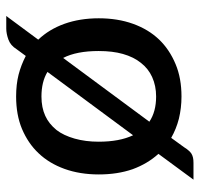

<svg xmlns="http://www.w3.org/2000/svg" viewBox="-32 -564 635 610"><g transform="rotate(90 285.0 -258.5)"><path d="M409.2 -364.3 208 -92.3Q239.3 -73.2 286.1 -73.2Q321.3 -73.2 347.7 -85.4Q372.6 -96.7 392.6 -121.1Q409.7 -143.1 419.9 -178.7Q429.7 -213.4 429.7 -254.9Q429.7 -321.3 409.2 -364.3ZM163.6 -142.1 366.2 -416Q334.5 -437.5 286.1 -437.5Q252 -437.5 224.1 -424.8Q197.3 -412.6 179.2 -389.2Q160.6 -366.2 150.9 -332Q141.6 -299.3 141.6 -254.9Q141.6 -184.6 163.6 -142.1ZM550.3 -556.2 468.3 -444.8Q499.5 -410.6 517.1 -362.8Q533.7 -314.9 533.7 -255.4Q533.7 -195.3 516.1 -146.5Q498.5 -97.7 466.3 -64Q435.1 -30.8 388.7 -11.2Q344.2 7.3 286.1 7.3Q248 7.3 216.8 -0.5Q186.5 -8.3 157.2 -23.4L135.7 5.9Q124 24.9 105.5 31.7Q86.4 38.6 70.3 38.6H30.3L105.5 -63Q72.8 -97.2 55.2 -146Q37.6 -195.3 37.6 -255.4Q37.6 -315.4 55.2 -364.3Q72.8 -413.1 105 -446.8Q136.7 -480 183.6 -499.5Q228 -518.1 286.1 -518.1Q322.8 -518.1 356.9 -509.8Q389.2 -501.5 417.5 -485.4L447.3 -526.4Q452.6 -535.2 458 -541Q461.9 -545.9 467.8 -549.8Q473.6 -553.2 480.5 -554.7Q486.8 -556.2 497.1 -556.2Z"/></g></svg>

Font: Lato-SemiBold
Style: Regular
Weight: 500
Designer: Lukasz Dziedzic with Adam Twardoch and Botio Nikoltchev
Foundry: tyPoland Lukasz Dziedzic
Version: ""